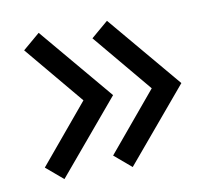

<svg xmlns="http://www.w3.org/2000/svg" viewBox="-58 -549 656 587"><g transform="rotate(-10 269.5 -255.0)"><path d="M408 -255 256 -437 309 -482 500 -255 309 -28 256 -73ZM196 -255 44 -437 97 -482 288 -255 97 -28 44 -73Z"/></g></svg>

Font: Actor
Style: Regular
Weight: 400
Designer: Thomas Junold
Foundry: Thomas Junold
Version: Version 1.001